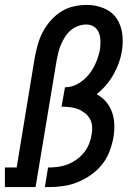

<svg xmlns="http://www.w3.org/2000/svg" viewBox="-44 -763 564 783"><path d="M-24 0V-80H24L98 -530Q103 -556 110.5 -582.5Q118 -609 131 -633.5Q144 -658 163 -679.5Q182 -701 206 -716Q230 -731 257 -737Q284 -743 311 -743Q346 -743 379 -729.5Q412 -716 431 -688.5Q450 -661 454.5 -625Q459 -589 453 -554Q445 -505 418.5 -458.5Q392 -412 350 -379Q372 -367 388 -348.5Q404 -330 412.5 -306.5Q421 -283 422 -257Q423 -231 419 -205Q414 -176 403 -146.5Q392 -117 372.5 -92.5Q353 -68 326.5 -49.5Q300 -31 271 -19.5Q242 -8 212.5 -4Q183 0 153 0H139L152 -80H153Q173 -80 192.5 -82.5Q212 -85 231.5 -92.5Q251 -100 268.5 -112.5Q286 -125 299 -141.5Q312 -158 319.5 -177Q327 -196 330 -216Q333 -233 331.5 -249.5Q330 -266 322 -279.5Q314 -293 301 -303Q288 -313 273 -318.5Q258 -324 241 -326Q224 -328 207 -328L221 -407Q249 -407 275 -422Q301 -437 319 -460Q337 -483 348 -509.5Q359 -536 364 -563Q366 -580 365.5 -597.5Q365 -615 359 -630Q353 -645 339.5 -654Q326 -663 308 -663Q292 -663 275 -657Q258 -651 244.5 -639.5Q231 -628 221.5 -613Q212 -598 205 -582Q198 -566 194 -549.5Q190 -533 187 -517L101 0Z"/></svg>

Font: Iosevka Slab Medium Oblique
Style: Regular
Weight: 500
Italic angle: -9°
Monospace: yes
Designer: Belleve Invis
Foundry: Belleve Invis
Version: Version 11.1.1; ttfautohint (v1.8.3)